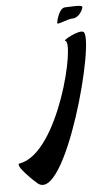

<svg xmlns="http://www.w3.org/2000/svg" viewBox="-124 -740 422 783"><g transform="rotate(-5 87.0 -348.5)"><path d="M-67 -86C-92 -82 -12 -7 -3 0C107 97 285 -574 238 -598C219 -608 150 -569 161 -568C201 -566 97 -113 -67 -86ZM135 -644C133 -632 176 -656 200 -656C224 -656 241 -686 243 -698C245 -710 197 -704 173 -704C149 -704 137 -656 135 -644Z"/></g></svg>

Font: Corrode
Style: Ita
Weight: 400
Designer: Mew Too
Version: Version 0.532